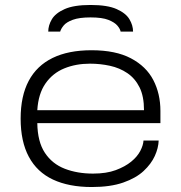

<svg xmlns="http://www.w3.org/2000/svg" viewBox="-20 -740 728 772"><path d="M349 12Q257 12 193 -18Q129 -48 96 -109.5Q63 -171 63 -263Q63 -354 95.5 -415Q128 -476 191.5 -507Q255 -538 348 -538Q445 -538 506.5 -505.5Q568 -473 596.5 -418Q625 -363 625 -294V-245H130Q131 -170 160.5 -125.5Q190 -81 240.5 -61.5Q291 -42 354 -42Q408 -42 445.5 -56Q483 -70 507.5 -90Q532 -110 544 -133Q556 -156 557 -175H618Q617 -145 602.5 -113Q588 -81 557.5 -52.5Q527 -24 475.5 -6Q424 12 349 12ZM130 -297H559Q559 -353 541 -389Q523 -425 492 -446Q461 -467 422 -475.5Q383 -484 342 -484Q285 -484 238.5 -465Q192 -446 163 -404.5Q134 -363 130 -297ZM344 -720Q412 -720 449 -703.5Q486 -687 500.5 -662.5Q515 -638 515 -613H465Q463 -624 452 -637Q441 -650 416 -660Q391 -670 344 -670Q299 -670 273 -660.5Q247 -651 236 -637.5Q225 -624 222 -613H174Q174 -638 188.5 -662.5Q203 -687 240 -703.5Q277 -720 344 -720Z"/></svg>

Font: Archivo Expanded ExtraLight
Style: Regular
Weight: 250
Width: 7
Designer: Hector Gatti
Foundry: Omnibus-Type
Version: Version 2.001